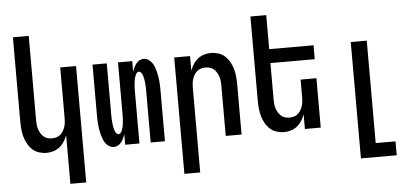

<svg xmlns="http://www.w3.org/2000/svg" viewBox="-58 -864 2617 1208"><g transform="rotate(-5 1250.0 -260.0)"><path d="M340 215V-92Q332 -71 320 -52Q308 -33 290.5 -19Q273 -5 251.5 1.5Q230 8 208 8Q184 8 160.5 0.5Q137 -7 119.5 -23Q102 -39 90 -60.5Q78 -82 71.5 -105Q65 -128 62.5 -152Q60 -176 60 -200V-735H160V-200Q160 -186 161.5 -172Q163 -158 167.5 -144.5Q172 -131 179.5 -118.5Q187 -106 197.5 -97Q208 -88 222 -84Q236 -80 250 -80Q264 -80 278 -84Q292 -88 302.5 -97Q313 -106 320.5 -118.5Q328 -131 332.5 -144.5Q337 -158 338.5 -172Q340 -186 340 -200V-520H440V215Z M633 8Q617 8 603.5 -0.5Q590 -9 581 -21.5Q572 -34 566.5 -48.5Q561 -63 557 -78Q553 -93 550.5 -108Q548 -123 546.5 -138.5Q545 -154 544.5 -169.5Q544 -185 544 -200V-520H634V-200Q634 -191 634 -182Q634 -173 634.5 -164.5Q635 -156 636 -147Q637 -138 638 -129Q639 -120 641 -111.5Q643 -103 646 -94.5Q649 -86 655 -78Q661 -70 669 -70Q678 -70 684 -78Q690 -86 693 -94.5Q696 -103 698 -111.5Q700 -120 701 -129Q702 -138 703 -147Q704 -156 704.5 -164.5Q705 -173 705 -182Q705 -191 705 -200V-520H795V-453Q799 -466 805 -479Q811 -492 819.5 -503Q828 -514 840.5 -521Q853 -528 867 -528Q883 -528 896.5 -519.5Q910 -511 919 -498.5Q928 -486 933.5 -471.5Q939 -457 943 -442Q947 -427 949.5 -412Q952 -397 953.5 -381.5Q955 -366 955.5 -350.5Q956 -335 956 -320V0H866V-320Q866 -329 866 -338Q866 -347 865.5 -355.5Q865 -364 864 -373Q863 -382 862 -391Q861 -400 859 -408.5Q857 -417 854 -425.5Q851 -434 845 -442Q839 -450 831 -450Q822 -450 816 -442Q810 -434 807 -425.5Q804 -417 802 -408.5Q800 -400 799 -391Q798 -382 797 -373Q796 -364 795.5 -355.5Q795 -347 795 -338Q795 -329 795 -320V0H705V-67Q701 -54 695 -41Q689 -28 680.5 -17Q672 -6 659.5 1Q647 8 633 8Z M1060 215V-520H1160V-428Q1168 -449 1180 -468Q1192 -487 1209.5 -501Q1227 -515 1248.5 -521.5Q1270 -528 1292 -528Q1316 -528 1339.5 -520.5Q1363 -513 1380.5 -497Q1398 -481 1410 -459.5Q1422 -438 1428.5 -415Q1435 -392 1437.5 -368Q1440 -344 1440 -320V0H1340V-320Q1340 -334 1338.5 -348Q1337 -362 1332.5 -375.5Q1328 -389 1320.5 -401.5Q1313 -414 1302.5 -423Q1292 -432 1278 -436Q1264 -440 1250 -440Q1236 -440 1222 -436Q1208 -432 1197.5 -423Q1187 -414 1179.5 -401.5Q1172 -389 1167.5 -375.5Q1163 -362 1161.5 -348Q1160 -334 1160 -320V215Z M1708 8Q1684 8 1660.5 0.5Q1637 -7 1619.5 -23Q1602 -39 1590 -60.5Q1578 -82 1571.5 -105Q1565 -128 1562.5 -152Q1560 -176 1560 -200V-735H1660V-520H1940V-432H1660V-200Q1660 -186 1661.5 -172Q1663 -158 1667.5 -144.5Q1672 -131 1679.5 -118.5Q1687 -106 1697.5 -97Q1708 -88 1722 -84Q1736 -80 1750 -80Q1764 -80 1778 -84Q1792 -88 1802.5 -97Q1813 -106 1820.5 -118.5Q1828 -131 1832.5 -144.5Q1837 -158 1838.5 -172Q1840 -186 1840 -200V-312H1940V0H1840V-92Q1832 -71 1820 -52Q1808 -33 1790.5 -19Q1773 -5 1751.5 1.5Q1730 8 1708 8Z M2175 215V-520H2276V127H2401V215Z"/></g></svg>

Font: Iosevka Term Curly Semibold
Style: Regular
Weight: 600
Designer: Belleve Invis
Foundry: Belleve Invis
Version: Version 32.3.0